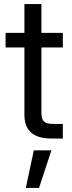

<svg xmlns="http://www.w3.org/2000/svg" viewBox="-20 -676 351 937"><path d="M182.1 -656.2V-125Q182.1 -94.7 194.6 -83Q207 -71.3 238.8 -71.3H286.6V0H231Q164.6 0 131.8 -29.1Q99.1 -58.1 99.1 -116.2V-656.2ZM286.6 -444.3H7.3V-515.6H286.6ZM145 57.6H231L170.4 241.2H106Z"/></svg>

Font: Intratopia Thin
Style: Regular
Weight: 100
Designer: Rasmus Andersson
Foundry: rsms
Version: Version 3.000;Glyphs 3.2.3 (3260)